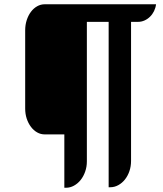

<svg xmlns="http://www.w3.org/2000/svg" viewBox="-20 -760 774 912"><path d="M192.4 -121.6Q173.3 -121.6 156.5 -131.1Q139.6 -140.6 127 -157.5Q114.3 -174.3 106.9 -196.5Q99.6 -218.8 99.6 -244.6V-615.7Q99.6 -641.6 106.9 -664.3Q114.3 -687 127 -703.9Q139.6 -720.7 156.5 -730.2Q173.3 -739.7 192.4 -739.7H721.2Q719.2 -722.7 711.7 -707.3Q704.1 -691.9 692.6 -680.7Q681.2 -669.4 666.5 -662.8Q651.9 -656.2 635.7 -656.2H602.5V4.4Q602.5 30.3 594.7 53Q586.9 75.7 573.5 92.5Q560.1 109.4 542 119.4Q523.9 129.4 503.9 129.4H496.1V-656.2H392.6V6.8Q392.6 32.7 384.5 55.4Q376.5 78.1 363 95Q349.6 111.8 331.5 121.8Q313.5 131.8 293.5 131.8H285.6V-121.6H192.4Z"/></svg>

Font: Atomic Age
Style: Regular
Weight: 400
Designer: James Grieshaber
Foundry: James Grieshaber
Version: Version 1.008; ttfautohint (v1.4.1) -l 6 -r 46 -G 0 -x 0 -H 